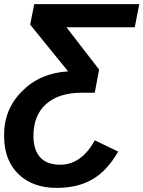

<svg xmlns="http://www.w3.org/2000/svg" viewBox="-23 -708 699 936"><path d="M253 208Q136 208 66 140Q-3 72 -3 -45Q-5 -173 83.5 -262.5Q172 -352 309 -360L124 -588L144 -688H656L634 -575H301L460 -369L439 -256H376Q264 -256 202 -201Q140 -146 140 -45Q140 23 173 59Q206 95 270 95Q374 95 439 -24L553 31Q500 124 428 166Q356 208 253 208Z"/></svg>

Font: Libra Sans
Style: Bold Italic
Weight: 700
Italic angle: -12°
Foundry: Context Ltd
Version: Version 1.002